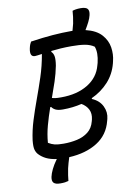

<svg xmlns="http://www.w3.org/2000/svg" viewBox="-105 -911 810 1130"><g transform="rotate(-10 300.0 -345.5)"><path d="M117 105Q121 86 133 61Q145 36 166 7Q129 2 104.5 -10Q80 -22 63 -40Q52 -51 46.5 -69Q41 -87 45 -126Q53 -185 71 -242.5Q89 -300 111 -360Q133 -420 154 -483.5Q175 -547 187 -617Q172 -615 161 -613.5Q150 -612 145 -612Q112 -612 123 -663Q126 -677 129.5 -685Q133 -693 137 -700Q211 -711 269 -715.5Q327 -720 379 -720Q384 -720 388 -720Q395 -743 399 -761Q403 -781 405.5 -800Q408 -819 409 -836Q417 -839 429.5 -841Q442 -843 458 -843Q488 -843 498.5 -831.5Q509 -820 503 -794Q499 -776 488.5 -755Q478 -734 464 -711Q527 -696 558 -661.5Q589 -627 595.5 -584.5Q602 -542 592 -503L589 -490Q573 -428 531.5 -382.5Q490 -337 431 -310V-305Q474 -287 492 -250Q510 -213 500 -174L497 -163Q477 -82 408.5 -39Q340 4 240 9Q229 43 222 73Q218 94 215 112.5Q212 131 211 146Q201 149 190 150.5Q179 152 162 152Q134 152 123 141Q112 130 117 105ZM256 -535Q247 -489 232 -443.5Q217 -398 200 -352Q209 -349 221 -347.5Q233 -346 255 -346Q350 -346 414.5 -385.5Q479 -425 497 -495L501 -509Q515 -567 501 -605Q478 -621 446 -626.5Q414 -632 366 -632Q332 -632 301.5 -630Q271 -628 246 -625L243 -620Q255 -610 258.5 -591Q262 -572 256 -535ZM131 -96Q151 -84 169.5 -79.5Q188 -75 222 -75Q264 -75 302.5 -83.5Q341 -92 369 -114Q397 -136 407 -175L410 -186Q418 -220 405.5 -245.5Q393 -271 365 -287Q312 -274 253 -274Q225 -274 210 -281Q195 -288 186 -301L181 -300Q163 -249 149 -198Q135 -147 131 -96Z"/></g></svg>

Font: Recursive Mn Csl St
Style: Italic
Weight: 400
Italic angle: -15°
Monospace: yes
Version: Version 1.079;hotconv 1.0.112;makeotfexe 2.5.65598; ttfautoh